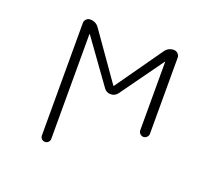

<svg xmlns="http://www.w3.org/2000/svg" viewBox="-122 -719 1244 1090"><g transform="rotate(20 500.0 -174.5)"><path d="M499 -238.3Q500 -236.3 502 -236.3Q503.9 -236.3 504.9 -238.3L701.2 -516.6Q720.7 -544.9 754.9 -544.9Q768.6 -544.9 778.8 -534.7Q789.1 -524.4 789.1 -510.7V-50.8Q789.1 -39.1 780.3 -30.3Q771.5 -21.5 759.8 -21.5Q748 -21.5 739.3 -30.3Q730.5 -39.1 730.5 -50.8V-462.9Q730.5 -463.9 729.5 -463.9Q728.5 -463.9 727.5 -462.9L543 -206.1Q527.3 -185.5 501.5 -185.5Q475.6 -185.5 460.9 -207L275.4 -464.8Q274.4 -465.8 273.4 -465.8Q272.5 -465.8 272.5 -464.8V168Q272.5 179.7 264.2 188Q255.9 196.3 244.1 196.3Q232.4 196.3 224.1 188Q215.8 179.7 215.8 168V-511.7Q215.8 -525.4 225.6 -535.2Q235.4 -544.9 249 -544.9Q283.2 -544.9 302.7 -517.6Z"/></g></svg>

Font: Rounded-L Mgen+ 1mn light
Style: Regular
Weight: 200
Designer: [Source Han Sans]
Ryoko NISHIZUKA  (kana & ideographs); Paul D. Hunt (Latin, Greek & Cyrillic); Wenlong ZHANG  (bopomofo
Version: Version 1.059.20150602